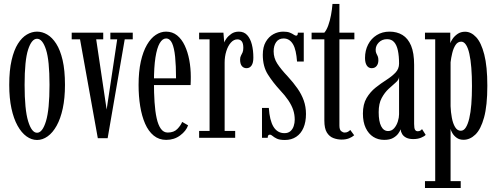

<svg xmlns="http://www.w3.org/2000/svg" viewBox="-20 -686 2472 956"><path d="M164.5 11Q137 11 112 -7Q87 -25 67.5 -60Q48 -95 37 -146Q26 -197 26 -263.5Q26 -336 37.8 -386.5Q49.5 -437 69.2 -468.2Q89 -499.5 113.8 -514Q138.5 -528.5 164.5 -528.5Q190.5 -528.5 215.2 -514Q240 -499.5 260 -468.2Q280 -437 291.8 -386.5Q303.5 -336 303.5 -263.5Q303.5 -197 292.5 -146Q281.5 -95 262 -60Q242.5 -25 217.2 -7Q192 11 164.5 11ZM164.5 -25Q191.5 -25 209 -82.8Q226.5 -140.5 226.5 -263.5Q226.5 -385.5 209 -439.2Q191.5 -493 164.5 -493Q137.5 -493 120 -439.2Q102.5 -385.5 102.5 -263.5Q102.5 -140.5 120 -82.8Q137.5 -25 164.5 -25Z M467 2 378.5 -490H337V-523.5H494V-490H459L511 -140.5L563.5 -490H529.5V-523.5H641V-490H601L516 2Z M807.5 10.5Q771.5 10.5 745.2 -11Q719 -32.5 702.5 -70.2Q686 -108 678 -157.5Q670 -207 670 -263Q670 -330 681.2 -380Q692.5 -430 711.8 -463Q731 -496 755.5 -512.2Q780 -528.5 807 -528.5Q838.5 -528.5 861.8 -509.8Q885 -491 900 -459Q915 -427 922.5 -386.8Q930 -346.5 930 -303.5Q930 -293 929.8 -282.8Q929.5 -272.5 929 -262.5H739.5V-296H856.5Q856.5 -359 852 -403.2Q847.5 -447.5 836.8 -471Q826 -494.5 807 -494.5Q789 -494.5 775.2 -471Q761.5 -447.5 754 -399.8Q746.5 -352 746.5 -278Q746.5 -223.5 749.5 -177.5Q752.5 -131.5 760 -97.5Q767.5 -63.5 781 -44.8Q794.5 -26 815 -26Q846 -26 863.2 -44Q880.5 -62 887 -79L916.5 -62Q907 -34 877.2 -11.8Q847.5 10.5 807.5 10.5Z M971.5 0V-34H1023.5V-490H971.5V-523.5H1092.5L1096.5 -474.5Q1098 -480.5 1107 -493.5Q1116 -506.5 1131.8 -517.5Q1147.5 -528.5 1169.5 -528.5Q1195 -528.5 1210.8 -511.2Q1226.5 -494 1234 -464.8Q1241.5 -435.5 1241.5 -399Q1241.5 -373 1232.5 -359.8Q1223.5 -346.5 1207.5 -346.5Q1193 -346.5 1184.2 -357.2Q1175.5 -368 1175.5 -389Q1175.5 -401.5 1179.8 -409Q1184 -416.5 1187.8 -425Q1191.5 -433.5 1191.5 -448Q1191.5 -470 1183.8 -480Q1176 -490 1162 -490Q1144 -490 1129.5 -473.8Q1115 -457.5 1106.8 -431Q1098.5 -404.5 1098.5 -374V-34H1151V0Z M1398.5 11Q1372 11 1358.2 4.2Q1344.5 -2.5 1337.2 -9Q1330 -15.5 1323.5 -15.5Q1317.5 -15.5 1315.2 -11.2Q1313 -7 1313 0H1284.5V-148.5H1318.5Q1320.5 -118 1326.2 -94.5Q1332 -71 1341.5 -55.2Q1351 -39.5 1364.8 -31.2Q1378.5 -23 1396.5 -23Q1415 -23 1426.2 -33Q1437.5 -43 1442.5 -58.5Q1447.5 -74 1447.5 -90Q1447.5 -115.5 1439.8 -138.8Q1432 -162 1415.8 -186.2Q1399.5 -210.5 1373.5 -238Q1339 -275.5 1313.8 -315.2Q1288.5 -355 1288.5 -413Q1288.5 -452 1303.2 -477.5Q1318 -503 1341.2 -515.8Q1364.5 -528.5 1390.5 -528.5Q1411 -528.5 1423.2 -523.5Q1435.5 -518.5 1442.5 -513.5Q1449.5 -508.5 1454.5 -508.5Q1459 -508.5 1461 -512Q1463 -515.5 1463 -523.5H1492.5V-379.5H1459Q1457 -408 1452.2 -429.5Q1447.5 -451 1439.2 -465.2Q1431 -479.5 1419.2 -487Q1407.5 -494.5 1392 -494.5Q1368 -494.5 1355.2 -476.5Q1342.5 -458.5 1342.5 -430.5Q1342.5 -397.5 1360.5 -369.5Q1378.5 -341.5 1413 -305Q1441 -274.5 1461.2 -245.5Q1481.5 -216.5 1492.5 -185.5Q1503.5 -154.5 1503.5 -118.5Q1503.5 -78.5 1491 -49.5Q1478.5 -20.5 1454.8 -4.8Q1431 11 1398.5 11Z M1681 9Q1660 9 1640 1.5Q1620 -6 1607.5 -26.2Q1595 -46.5 1595 -85.5V-490H1531.5V-523.5H1595Q1606 -536 1614.5 -559.5Q1623 -583 1628.2 -611.2Q1633.5 -639.5 1635.5 -666.5H1670V-523.5H1744.5V-490H1670V-61Q1670 -40 1678.8 -33Q1687.5 -26 1696 -26Q1706 -26 1713 -30.2Q1720 -34.5 1724 -39L1743.5 -12.5Q1733.5 -3.5 1717.8 2.8Q1702 9 1681 9Z M1893 10.5Q1862.5 10.5 1838.8 -4.5Q1815 -19.5 1801 -48.8Q1787 -78 1787 -120.5Q1787 -167 1805.2 -197.8Q1823.5 -228.5 1850.2 -249.8Q1877 -271 1904 -288.2Q1931 -305.5 1949 -324.2Q1967 -343 1967 -369.5Q1967 -407 1961.2 -434.2Q1955.5 -461.5 1942.5 -476.2Q1929.5 -491 1907.5 -491Q1882.5 -491 1866.5 -475Q1850.5 -459 1850.5 -438Q1850.5 -427 1854 -420Q1857.5 -413 1860.8 -405.8Q1864 -398.5 1864 -386Q1864 -368.5 1855.2 -357.5Q1846.5 -346.5 1830.5 -346.5Q1815 -346.5 1806.2 -360Q1797.5 -373.5 1797.5 -397.5Q1797.5 -434.5 1812.8 -464.2Q1828 -494 1855.8 -511.2Q1883.5 -528.5 1919.5 -528.5Q1956.5 -528.5 1984 -511.8Q2011.5 -495 2026.8 -458.8Q2042 -422.5 2042 -363V-69Q2042 -47.5 2046.5 -40Q2051 -32.5 2060 -32.5Q2068.5 -32.5 2073.8 -36.2Q2079 -40 2081.5 -43L2099.5 -14.5Q2093 -7 2076.2 -0.2Q2059.5 6.5 2038 6.5Q2017 6.5 2003.2 -0.2Q1989.5 -7 1982.8 -18Q1976 -29 1974.5 -42Q1972 -33.5 1963 -21Q1954 -8.5 1937.2 1Q1920.5 10.5 1893 10.5ZM1912.5 -33.5Q1930.5 -33.5 1942.8 -47.8Q1955 -62 1961 -81.5Q1967 -101 1967 -117V-302.5Q1966 -288.5 1950.2 -275Q1934.5 -261.5 1915 -243.5Q1895.5 -225.5 1880.5 -198Q1865.5 -170.5 1865.5 -127.5Q1865.5 -81.5 1877.8 -57.5Q1890 -33.5 1912.5 -33.5Z M2096 250V216H2147V-490H2096V-523.5H2222V-471Q2224.5 -479 2233.5 -492.5Q2242.5 -506 2258.2 -517Q2274 -528 2296 -528Q2325.5 -528 2350.8 -501Q2376 -474 2391.2 -414.8Q2406.5 -355.5 2406.5 -259Q2406.5 -160 2390.2 -101Q2374 -42 2347 -16Q2320 10 2288 10Q2267.5 10 2253.8 0Q2240 -10 2232.5 -23Q2225 -36 2223.5 -44V216H2274V250ZM2274.5 -35Q2289 -35 2299.2 -51Q2309.5 -67 2316.5 -96.2Q2323.5 -125.5 2326.8 -166.8Q2330 -208 2330 -257.5Q2330 -307.5 2326.8 -348.2Q2323.5 -389 2317 -418.2Q2310.5 -447.5 2300.2 -463Q2290 -478.5 2276.5 -478.5Q2259 -478.5 2248.2 -462Q2237.5 -445.5 2231.8 -421.8Q2226 -398 2223.5 -376V-157Q2224.5 -128 2229.8 -99.8Q2235 -71.5 2246 -53.2Q2257 -35 2274.5 -35Z"/></svg>

Font: Imbue Thin 10pt
Style: Regular
Weight: 400
Version: Version 1.102